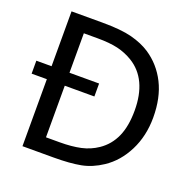

<svg xmlns="http://www.w3.org/2000/svg" viewBox="-129 -850 956 973"><g transform="rotate(20 349.0 -363.5)"><path d="M667 -362.8Q667 -263.2 626.7 -183.1Q586.4 -103 518.6 -58.1Q464.4 -22 407 -11Q349.6 0 261.2 0H93.8V-361.3H11.7V-431.2H93.8V-727.1H259.3Q361.8 -727.1 420.2 -711.7Q478.5 -696.3 519.5 -669.4Q589.8 -623 628.4 -546.1Q667 -469.2 667 -362.8ZM566.4 -364.3Q566.4 -448.2 538.6 -507.6Q510.7 -566.9 456.1 -600.1Q417.5 -623.5 373.5 -633.8Q329.6 -644 264.2 -644H190.4V-431.2H350.1V-361.3H190.4V-83H264.2Q328.6 -83 377 -93.5Q425.3 -104 465.3 -131.3Q515.6 -165.5 541 -222.4Q566.4 -279.3 566.4 -364.3Z"/></g></svg>

Font: IranNastaliq
Style: Regular
Weight: 400
Designer: Hossein Zahedi
Version: Version 1.5